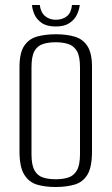

<svg xmlns="http://www.w3.org/2000/svg" viewBox="-20 -736 447 768"><path d="M202 12Q160 12 128 2.5Q96 -7 77 -37.5Q58 -68 58 -130V-468Q58 -525 77 -553Q96 -581 129 -590Q162 -599 204 -599Q246 -599 278.5 -589.5Q311 -580 329.5 -552Q348 -524 348 -468V-130Q348 -67 329.5 -37Q311 -7 278 2.5Q245 12 202 12ZM203 -19Q232 -19 253.5 -26Q275 -33 287.5 -54.5Q300 -76 300 -119V-467Q300 -511 287.5 -532Q275 -553 253 -560Q231 -567 203 -567Q174 -567 152 -560Q130 -553 118 -532Q106 -511 106 -467V-119Q106 -76 118 -54.5Q130 -33 152 -26Q174 -19 203 -19ZM203 -630Q167 -630 146.5 -644.5Q126 -659 117.5 -679Q109 -699 108 -716H139Q143 -686 160.5 -671.5Q178 -657 203 -657Q230 -657 247.5 -671Q265 -685 268 -716H299Q297 -697 287.5 -677Q278 -657 257.5 -643.5Q237 -630 203 -630Z"/></svg>

Font: Alumni Sans Thin Light
Style: Regular
Weight: 300
Version: Version 1.018